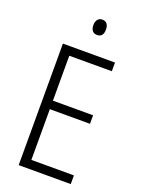

<svg xmlns="http://www.w3.org/2000/svg" viewBox="-168 -986 777 1060"><g transform="rotate(20 220.0 -456.5)"><path d="M389 0H83V-714H389V-663H139V-399H375V-349H139V-51H389ZM243 -913Q262 -913 271 -900.5Q280 -888 280 -868Q280 -823 243 -823Q225 -823 215.5 -835Q206 -847 206 -868Q206 -888 215.5 -900.5Q225 -913 243 -913Z"/></g></svg>

Font: Noto Sans Tamil Condensed Light
Style: Regular
Weight: 300
Width: 3
Designer: Jelle Bosma - Monotype Design Team
Foundry: Monotype Imaging Inc.
Version: Version 2.004; ttfautohint (v1.8.4.7-5d5b)